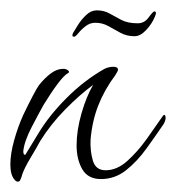

<svg xmlns="http://www.w3.org/2000/svg" viewBox="-24 -347 340 371"><path d="M10 4Q7 4 4 0Q-4 -9 -4 -29Q-4 -50 3.5 -76.5Q11 -103 21 -125Q31 -146 39.5 -162Q48 -178 51 -182Q62 -196 74 -205Q86 -214 98 -214Q104 -214 107.5 -211Q111 -208 108 -206Q100 -202 87 -184.5Q74 -167 60 -144Q51 -128 37 -101Q23 -74 21 -55Q21 -47 25 -48L50 -89Q71 -124 105 -158Q139 -192 178 -214Q182 -216 186.5 -217Q191 -218 195 -218Q204 -218 204 -212Q204 -210 199 -202Q178 -174 166 -143.5Q154 -113 151 -77Q150 -55 155.5 -36.5Q161 -18 180 -18Q202 -18 222 -36Q242 -54 259.5 -78.5Q277 -103 290 -122Q292 -125 293 -125Q296 -125 296 -119Q296 -114 292 -107Q277 -85 259 -60Q241 -35 219.5 -18Q198 -1 171 -1Q146 -1 135 -20Q124 -39 124 -66Q124 -95 133.5 -128Q143 -161 156 -183Q130 -164 102 -135.5Q74 -107 54 -75Q47 -62 35 -42Q23 -22 19 -10Q18 -6 17 -3.5Q16 -1 15 1Q14 4 10 4ZM119 -276Q114 -276 117 -283Q120 -288 126.5 -298.5Q133 -309 142.5 -318Q152 -327 163 -327Q177 -327 187.5 -321Q198 -315 210.5 -308.5Q223 -302 242 -302Q255 -302 263 -313Q271 -324 274 -325Q280 -325 275 -314Q269 -300 258 -288.5Q247 -277 236 -277Q221 -277 209 -283.5Q197 -290 185.5 -296.5Q174 -303 160 -303Q150 -303 141.5 -296.5Q133 -290 127.5 -283Q122 -276 119 -276Z"/></svg>

Font: Waterfall
Style: Regular
Weight: 400
Designer: Robert E. Leuschke
Foundry: Robert E. Leuschke
Version: Version 1.010; ttfautohint (v1.8.3)